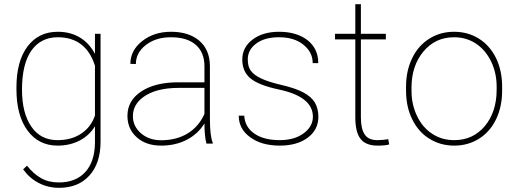

<svg xmlns="http://www.w3.org/2000/svg" viewBox="-20 -691 2480 924"><path d="M59.1 -262.7C59.1 -262.7 59.1 -262.7 59.1 -262.7C59.1 -178.2 76.7 -111.3 112.3 -63C147.9 -14.6 196.3 9.8 257.3 9.8C257.3 9.8 257.3 9.8 257.3 9.8C296.9 9.8 332 1.5 363.3 -14.6C394 -30.8 418.9 -53.7 437 -83.5C437 -83.5 437 -2.4 437 -2.4C437 -2.4 437 -2.4 437 -2.4C436 57.6 420.4 104.5 390.1 137.2C359.9 170.4 317.4 187 263.2 187C263.2 187 263.2 187 263.2 187C230.5 187 201.7 180.2 177.2 166C152.8 152.3 130.4 132.3 109.9 106.4C109.9 106.4 91.3 124 91.3 124C91.3 124 91.3 124 91.3 124C112.3 152.8 137.2 174.8 167 189.9C196.3 205.1 228.5 212.9 264.2 212.9C264.2 212.9 264.2 212.9 264.2 212.9C325.7 212.9 374.5 193.4 410.2 153.8C445.8 114.7 463.9 60.5 463.9 -9.3C463.9 -9.3 463.9 -528.3 463.9 -528.3C463.9 -528.3 437 -528.3 437 -528.3C437 -528.3 437 -431.6 437 -431.6C437 -431.6 437 -431.6 437 -431.6C418.5 -466.3 394 -493.2 363.3 -511.2C332.5 -529.3 297.9 -538.1 258.3 -538.1C258.3 -538.1 258.3 -538.1 258.3 -538.1C196.3 -538.1 147.9 -514.6 112.3 -467.3C76.7 -419.9 59.1 -354 59.1 -269.5C59.1 -269.5 59.1 -262.7 59.1 -262.7ZM85.9 -259.3C85.9 -342.3 101.1 -405.3 131.3 -447.8C161.1 -490.2 203.6 -511.7 257.8 -511.7C257.8 -511.7 257.8 -511.7 257.8 -511.7C348.6 -511.7 408.2 -465.8 437 -374.5C437 -374.5 437 -134.8 437 -134.8C437 -134.8 437 -134.8 437 -134.8C423.8 -97.2 401.9 -68.4 370.6 -47.9C339.4 -26.9 301.3 -16.6 256.8 -16.6C256.8 -16.6 256.8 -16.6 256.8 -16.6C202.6 -16.6 160.6 -38.1 130.9 -81.5C101.1 -124.5 85.9 -183.6 85.9 -259.3C85.9 -259.3 85.9 -259.3 85.9 -259.3Z M1003.9 0C1003.9 0 1003.9 -4.4 1003.9 -4.4C1003.9 -4.4 1003.9 -4.4 1003.9 -4.4C994.6 -25.4 990.2 -64.5 990.2 -122.6C990.2 -122.6 990.2 -375 990.2 -375C990.2 -375 990.2 -375 990.2 -375C989.3 -426.8 972.2 -466.8 938.5 -495.6C904.8 -523.9 859.9 -538.1 802.7 -538.1C802.7 -538.1 802.7 -538.1 802.7 -538.1C748 -538.1 701.7 -522.9 664.1 -493.2C626.5 -463.4 607.4 -426.8 607.4 -383.8C607.4 -383.8 633.8 -382.8 633.8 -382.8C633.8 -382.8 633.8 -382.8 633.8 -382.8C633.8 -419.4 649.9 -449.7 682.1 -474.6C714.4 -499.5 754.4 -511.7 802.7 -511.7C802.7 -511.7 802.7 -511.7 802.7 -511.7C854.5 -511.7 894.5 -499.5 922.4 -475.1C950.2 -450.7 963.9 -416.5 963.9 -372.1C963.9 -372.1 963.9 -294.9 963.9 -294.9C963.9 -294.9 833.5 -294.9 833.5 -294.9C833.5 -294.9 833.5 -294.9 833.5 -294.9C760.7 -294.4 702.6 -279.3 659.2 -250.5C615.2 -221.2 593.3 -182.1 593.3 -133.8C593.3 -133.8 593.3 -133.8 593.3 -133.8C593.3 -91.3 608.4 -56.6 638.2 -30.3C668 -3.4 707 9.8 755.9 9.8C755.9 9.8 755.9 9.8 755.9 9.8C801.3 9.8 842.3 0.5 878.4 -18.1C914.6 -36.6 942.9 -63 963.9 -96.7C963.9 -96.7 963.9 -96.7 963.9 -96.7C963.9 -54.7 967.3 -22.5 973.6 0C973.6 0 1003.9 0 1003.9 0ZM755.9 -16.1C716.3 -16.1 684.1 -27.3 658.2 -49.8C632.3 -72.3 619.6 -99.6 619.6 -131.8C619.6 -131.8 619.6 -131.8 619.6 -131.8C619.6 -168.5 635.7 -198.7 668.5 -223.1C668.5 -223.1 668.5 -223.1 668.5 -223.1C708.5 -252.9 766.1 -268.1 841.8 -268.1C841.8 -268.1 963.9 -268.1 963.9 -268.1C963.9 -268.1 963.9 -142.6 963.9 -142.6C963.9 -142.6 963.9 -142.6 963.9 -142.6C945.8 -102.5 919.4 -71.3 883.8 -49.3C848.1 -27.3 805.2 -16.1 755.9 -16.1C755.9 -16.1 755.9 -16.1 755.9 -16.1Z M1485.8 -129.4C1485.8 -98.1 1471.2 -71.8 1441.9 -49.8C1412.1 -27.8 1374 -16.6 1326.7 -16.6C1326.7 -16.6 1326.7 -16.6 1326.7 -16.6C1275.4 -16.6 1234.4 -26.9 1204.6 -47.9C1174.3 -68.4 1157.7 -97.2 1155.3 -134.3C1155.3 -134.3 1128.9 -134.3 1128.9 -134.3C1128.9 -134.3 1128.9 -134.3 1128.9 -134.3C1128.9 -91.8 1147 -57.6 1183.6 -30.8C1219.7 -3.9 1267.6 9.8 1326.7 9.8C1326.7 9.8 1326.7 9.8 1326.7 9.8C1381.8 9.8 1426.8 -2.9 1460.9 -28.3C1495.1 -53.7 1512.2 -87.4 1512.2 -128.9C1512.2 -128.9 1512.2 -128.9 1512.2 -128.9C1512.2 -155.8 1506.3 -178.7 1495.1 -197.8C1483.9 -216.3 1465.3 -232.4 1439.9 -246.1C1414.6 -259.8 1379.9 -271.5 1336.4 -281.7C1293 -292 1259.8 -302.2 1236.8 -313.5C1213.9 -324.2 1197.8 -336.4 1187.5 -350.1C1177.2 -363.3 1172.4 -381.8 1172.4 -405.8C1172.4 -405.8 1172.4 -405.8 1172.4 -405.8C1172.4 -436 1186 -461.4 1212.9 -481.4C1239.7 -501.5 1276.4 -511.7 1322.8 -511.7C1322.8 -511.7 1322.8 -511.7 1322.8 -511.7C1371.1 -511.7 1410.2 -500 1439.9 -476.1C1469.7 -452.1 1484.9 -422.9 1484.9 -387.2C1484.9 -387.2 1511.7 -387.2 1511.7 -387.2C1511.7 -387.2 1511.7 -387.2 1511.7 -387.2C1511.7 -433.6 1494.6 -470.2 1460 -497.6C1425.3 -524.4 1379.9 -538.1 1322.8 -538.1C1322.8 -538.1 1322.8 -538.1 1322.8 -538.1C1270.5 -538.1 1228 -525.4 1195.3 -500.5C1162.6 -475.6 1146 -443.4 1146 -404.8C1146 -404.8 1146 -404.8 1146 -404.8C1146 -366.2 1158.7 -336.4 1184.6 -314.5C1210.4 -292.5 1255.9 -274.4 1321.8 -260.3C1321.8 -260.3 1321.8 -260.3 1321.8 -260.3C1431.2 -237.3 1485.8 -193.4 1485.8 -129.4C1485.8 -129.4 1485.8 -129.4 1485.8 -129.4Z M1689.9 -670.9C1689.9 -670.9 1689.9 -528.3 1689.9 -528.3C1689.9 -528.3 1592.3 -528.3 1592.3 -528.3C1592.3 -528.3 1592.3 -501.5 1592.3 -501.5C1592.3 -501.5 1689.9 -501.5 1689.9 -501.5C1689.9 -501.5 1689.9 -123 1689.9 -123C1689.9 -123 1689.9 -123 1689.9 -123C1690.4 -77.1 1698.7 -43.5 1715.3 -22.5C1731.9 -1 1759.3 9.8 1797.9 9.8C1797.9 9.8 1797.9 9.8 1797.9 9.8C1823.7 9.8 1842.3 7.8 1853 3.9C1853 3.9 1848.6 -21 1848.6 -21C1848.6 -21 1848.6 -21 1848.6 -21C1828.1 -18.1 1810.5 -16.6 1796.4 -16.6C1796.4 -16.6 1796.4 -16.6 1796.4 -16.6C1767.6 -16.6 1747.6 -25.4 1735.4 -43.5C1723.1 -61.5 1716.8 -88.9 1716.8 -126.5C1716.8 -126.5 1716.8 -501.5 1716.8 -501.5C1716.8 -501.5 1836.9 -501.5 1836.9 -501.5C1836.9 -501.5 1836.9 -528.3 1836.9 -528.3C1836.9 -528.3 1716.8 -528.3 1716.8 -528.3C1716.8 -528.3 1716.8 -670.9 1716.8 -670.9C1716.8 -670.9 1689.9 -670.9 1689.9 -670.9Z M1934.1 -251C1934.1 -251 1934.1 -251 1934.1 -251C1934.6 -201.2 1944.3 -156.2 1963.9 -116.7C1983.4 -76.7 2010.7 -45.4 2046.4 -23.4C2081.5 -1.5 2121.6 9.8 2166 9.8C2210.4 9.8 2250.5 -1.5 2286.1 -23.9C2321.3 -46.4 2348.6 -77.6 2367.7 -117.7C2386.7 -157.7 2396.5 -203.1 2396.5 -253.9C2396.5 -253.9 2396.5 -277.3 2396.5 -277.3C2396.5 -277.3 2396.5 -277.3 2396.5 -277.3C2396 -327.6 2386.2 -372.6 2366.7 -412.6C2346.7 -452.6 2319.3 -483.4 2284.2 -505.4C2249 -527.3 2209.5 -538.1 2165 -538.1C2165 -538.1 2165 -538.1 2165 -538.1C2120.6 -538.1 2080.6 -526.9 2045.4 -504.4C2009.8 -481.9 1982.4 -450.7 1963.4 -410.6C1943.8 -370.1 1934.1 -324.7 1934.1 -274.4C1934.1 -274.4 1934.1 -251 1934.1 -251ZM1960.4 -269.5C1960.4 -269.5 1960.4 -269.5 1960.4 -269.5C1960.4 -339.4 1979.5 -397 2017.6 -442.9C2055.7 -488.8 2105 -511.7 2165 -511.7C2165 -511.7 2165 -511.7 2165 -511.7C2204.6 -511.7 2239.7 -501.5 2271 -481C2301.8 -460 2326.2 -431.2 2343.8 -394.5C2361.3 -357.9 2370.1 -317.9 2370.1 -274.4C2370.1 -274.4 2370.1 -259.3 2370.1 -259.3C2370.1 -259.3 2370.1 -259.3 2370.1 -259.3C2370.1 -188 2351.1 -129.9 2313.5 -84.5C2275.4 -39.1 2226.1 -16.6 2166 -16.6C2166 -16.6 2166 -16.6 2166 -16.6C2126 -16.6 2090.3 -26.9 2059.6 -47.4C2028.3 -67.9 2003.9 -96.7 1986.8 -133.3C1969.2 -169.9 1960.4 -210 1960.4 -253.9C1960.4 -253.9 1960.4 -269.5 1960.4 -269.5Z"/></svg>

Font: WOX
Style: Regular
Weight: 500
Designer: Google
Foundry: ""
Version: ""